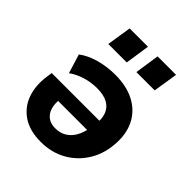

<svg xmlns="http://www.w3.org/2000/svg" viewBox="-203 -849 986 986"><g transform="rotate(45 289.5 -356.5)"><path d="M256 11Q175 11 123.5 -24Q72 -59 51.5 -118Q31 -177 42 -250L46 -279H414L402 -201H153L172 -217Q167 -181 175 -152.5Q183 -124 204 -107.5Q225 -91 259 -91Q296 -91 322 -108Q348 -125 363.5 -153.5Q379 -182 384 -216L390 -250Q397 -294 385 -325.5Q373 -357 343.5 -373Q314 -389 266 -389Q223 -389 182 -376.5Q141 -364 109 -341L77 -445Q115 -474 170 -489Q225 -504 283 -504Q364 -504 421 -475Q478 -446 507.5 -393Q537 -340 535 -269Q533 -187 496.5 -124Q460 -61 398 -25Q336 11 256 11ZM350 -590 370 -724H504L483 -590ZM146 -590 167 -724H300L280 -590Z"/></g></svg>

Font: Nunito Sans 11pt ExtraBold
Style: Italic
Weight: 800
Italic angle: -9°
Version: Version 3.101;gftools[0.9.27]